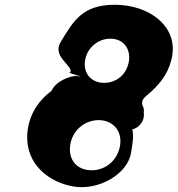

<svg xmlns="http://www.w3.org/2000/svg" viewBox="-20 -860 744 804"><path d="M702 -632C719 -754 602 -840 461 -840C325 -840 288 -773 234 -684C198 -625 280 -588 276 -560C251 -552 338 -541 312 -540C278 -540 347 -543 312 -543C268 -544 212 -517 196 -480C140 -438 99 -378 94 -296C88 -170 187 -96 288 -79C394 -61 516 -132 529 -222C535 -262 541 -287 534 -318C563 -325 587 -354 582 -388C584 -402 581 -411 576 -420C571 -447 586 -451 616 -479C657 -517 692 -564 702 -632ZM520 -605C512 -550 469 -513 416 -513C365 -513 328 -550 336 -605C343 -658 389 -698 442 -698C496 -698 527 -658 520 -605ZM274 -252C283 -314 334 -357 393 -357C451 -357 492 -314 483 -252C474 -191 424 -147 364 -147C302 -147 265 -191 274 -252Z"/></svg>

Font: Hussar Przerywany
Style: Obl
Weight: 400
Foundry: Cannot Into Space Fonts
Version: Version 0.982